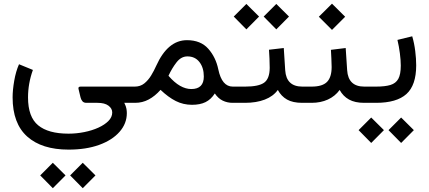

<svg xmlns="http://www.w3.org/2000/svg" viewBox="-20 -557 2322 1040"><path d="M158.2 -178.2Q131.8 -105 131.8 -29.3Q131.8 76.7 186.8 121.8Q241.7 167 351.1 167Q394.5 167 436.8 158.4Q479 149.9 513.2 134.3Q547.4 118.7 567.6 97.9Q587.9 77.1 587.9 52.2Q587.9 30.8 567.6 15.4Q547.4 0 507.8 0H447.8Q433.6 0 426.3 -8.8Q418.9 -17.6 416 -30.3L405.3 -75.2Q402.3 -87.9 416.5 -87.9H711.4V0H653.3Q663.1 20 665 32.7Q667 45.4 667 55.7Q667 112.3 627.4 157.2Q587.9 202.1 517.1 227.8Q446.3 253.4 351.6 253.4Q206.5 253.4 127.4 182.6Q48.3 111.8 48.3 -29.8Q48.3 -69.3 57.1 -119.9Q65.9 -170.4 83 -209ZM359.9 393.1 428.2 324.7 497.1 393.1 428.2 462.4ZM197.8 393.1 266.1 324.7 335 393.1 266.1 462.4Z M849.6 -70.3Q819.3 -36.1 785.4 -18.1Q751.5 0 712.4 0H691.9V-87.9H710Q740.2 -87.9 761.7 -105.2Q783.2 -122.6 798.8 -148.4Q814.5 -174.3 826.2 -200.7Q888.7 -339.4 992.7 -339.4Q1066.9 -339.4 1107.9 -293.2Q1148.9 -247.1 1162.6 -180.7Q1182.1 -87.9 1240.7 -87.9H1253.9V0H1240.2Q1210.9 0 1186.3 -12Q1161.6 -23.9 1143.6 -50.8Q1122.6 -18.1 1093 -3.7Q1063.5 10.7 1020 10.7Q972.7 10.7 932.1 -9.8Q891.6 -30.3 849.6 -70.3ZM892.6 -146.5Q924.8 -109.4 955.6 -92Q986.3 -74.7 1016.1 -74.7Q1084 -74.7 1084 -142.6Q1084 -190.4 1060.3 -220.9Q1036.6 -251.5 995.1 -251.5Q960.9 -251.5 935.8 -218.8Q910.6 -186 892.6 -146.5Z M1628.4 0H1616.7Q1565.9 0 1534.7 -17.8Q1503.4 -35.6 1484.9 -69.8Q1460 -35.2 1414.3 -17.6Q1368.7 0 1307.1 0H1234.4V-87.9H1308.1Q1380.9 -87.9 1410.6 -109.1Q1440.4 -130.4 1440.9 -189Q1440.9 -212.9 1439.7 -238.8Q1438.5 -264.6 1437 -287.6L1517.1 -296.9L1524.9 -176.3Q1530.8 -87.9 1617.7 -87.9H1628.4ZM1408.2 -467.3 1476.6 -535.6 1545.4 -467.3 1476.6 -397.9ZM1246.1 -467.3 1314.5 -535.6 1383.3 -467.3 1314.5 -397.9Z M1963.9 0H1952.1Q1902.8 0 1870.6 -17.8Q1838.4 -35.6 1819.8 -69.8Q1794.9 -35.6 1755.9 -17.8Q1716.8 0 1668 0H1608.9V-87.9H1668Q1726.6 -87.9 1751.5 -113.5Q1776.4 -139.2 1776.4 -193.8Q1776.4 -216.8 1774.9 -240.7Q1773.4 -264.6 1772.5 -287.1L1852.5 -296.9L1860.4 -176.8Q1866.2 -87.9 1953.1 -87.9H1963.9ZM1707 -466.3 1778.3 -537.1 1849.6 -466.3 1778.3 -395Z M2212.9 -360.4Q2224.1 -322.3 2229.2 -280.5Q2234.4 -238.8 2234.4 -203.1Q2234.4 -95.2 2181.4 -47.6Q2128.4 0 2017.1 0H1944.3V-87.9H2017.1Q2065.4 -87.9 2094.7 -96.7Q2124 -105.5 2137.5 -129.9Q2150.9 -154.3 2150.9 -201.7Q2150.9 -230.5 2146 -268.3Q2141.1 -306.2 2132.8 -340.8ZM2084.5 147.9 2152.8 79.6 2221.7 147.9 2152.8 217.3ZM1922.4 147.9 1990.7 79.6 2059.6 147.9 1990.7 217.3Z"/></svg>

Font: Vazir WOL
Style: Regular-WOL
Weight: 400
Designer: Saber Rastikerdar
Foundry: Saber Rastikerdar
Version: Version 27.2.2